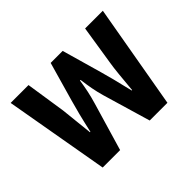

<svg xmlns="http://www.w3.org/2000/svg" viewBox="-117 -749 950 950"><g transform="rotate(-45 357.5 -274.0)"><path d="M131 0H253L327 -251C341 -298 348 -333 356 -384H360C367 -333 373 -296 386 -251L460 0H584L680 -548H556L523 -338C517 -303 512 -245 505 -168H502C484 -245 469 -303 458 -341L399 -548H315L256 -341C245 -303 230 -245 213 -168H210C202 -245 196 -303 192 -338L160 -548H35Z"/></g></svg>

Font: Noto Sans Thai Semi
Style: Regular
Weight: 600
Designer: Monotype Design Team
Foundry: Monotype Imaging Inc.
Version: Version 1.901